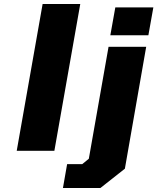

<svg xmlns="http://www.w3.org/2000/svg" viewBox="-20 -757 790 964"><path d="M64 0 194 -737H383L253 0ZM534 -580 559 -720H750L725 -580ZM296 187 317 67H393L426 40L525 -522H714L607 90L484 187Z"/></svg>

Font: Tomorrow
Style: Bold Italic
Weight: 700
Italic angle: -10°
Designer: Tony de Marco, Monica Rizzolli
Foundry: Just in Type
Version: Version 2.002